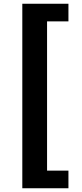

<svg xmlns="http://www.w3.org/2000/svg" viewBox="-20 -830 440 1024"><path d="M99 174V-810H345V-716H231V80H345V174Z"/></svg>

Font: Noto Sans KR Thin Black
Style: Regular
Weight: 900
Version: Version 2.004-H2;hotconv 1.0.118;makeotfexe 2.5.65603